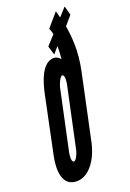

<svg xmlns="http://www.w3.org/2000/svg" viewBox="-156 -811 592 873"><g transform="rotate(-20 140.5 -375.0)"><path d="M177 -687C176 -686 184 -671 186 -657L145 -612L158 -569L185 -600C185 -584 184 -559 182 -538C173 -548 162 -555 151 -555C92 -555 68 -468 57 -419L-2 -136C-15 -75 -14 8 58 8C127 8 168 -76 180 -133L248 -453C269 -550 260 -623 252 -671L289 -714L277 -758L241 -718C241 -718 234 -743 232 -751ZM103 -126C100 -110 86 -81 77 -81C65 -81 65 -104 69 -126L132 -421C134 -429 148 -467 159 -467C170 -467 171 -446 166 -421Z"/></g></svg>

Font: League Gothic Condensed Italic
Style: Regular
Weight: 400
Width: 3
Designer: Tyler Finck
Foundry: The League of Moveable Type
Version: Version 1.001;PS 001.001;hotconv 1.0.56;makeotf.lib2.0.21325